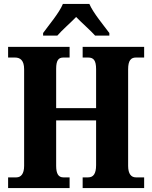

<svg xmlns="http://www.w3.org/2000/svg" viewBox="-20 -951 769 971"><path d="M198 -784V-771H270C291 -796 338 -837 365 -865C391 -838 442 -793 461 -771H533V-784C505 -822 451 -886 432 -931H298C280 -886 225 -822 198 -784ZM21 0H332V-54H300C276 -54 264 -72 264 -112V-342H466V-116C466 -72 452 -54 426 -54H398V0H709V-54H667C644 -54 628 -71 628 -112V-601C628 -646 643 -660 667 -660H709V-714H398V-660H426C453 -660 466 -646 466 -601V-404H264V-603C264 -646 276 -660 300 -660H332V-714H21V-660H56C82 -660 102 -646 102 -601V-112C102 -72 86 -54 63 -54H21Z"/></svg>

Font: Noto Serif Condensed ExtraBold
Style: Regular
Weight: 800
Width: 3
Designer: Monotype Design Team
Foundry: Monotype Imaging Inc.
Version: Version 2.013